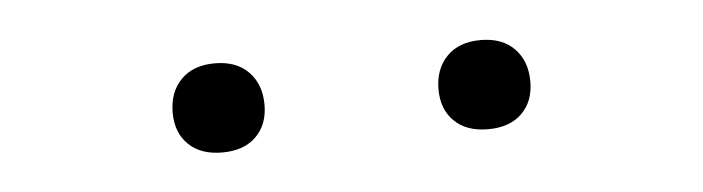

<svg xmlns="http://www.w3.org/2000/svg" viewBox="-24 -800 648 177"><g transform="rotate(-5 300.0 -711.0)"><path d="M423 -670Q403 -670 391.8 -681Q380.5 -692 380.5 -710.5Q380.5 -729.5 391.8 -741Q403 -752.5 423 -752.5Q443 -752.5 454.2 -741Q465.5 -729.5 465.5 -710.5Q465.5 -692 454.2 -681Q443 -670 423 -670ZM177 -670Q157 -670 145.8 -681Q134.5 -692 134.5 -710.5Q134.5 -729.5 145.8 -741Q157 -752.5 177 -752.5Q197 -752.5 208.2 -741Q219.5 -729.5 219.5 -710.5Q219.5 -692 208.2 -681Q197 -670 177 -670Z"/></g></svg>

Font: Encode Sans Expanded Light
Style: Regular
Weight: 300
Width: 7
Designer: Multiple Designers
Foundry: Impallari Type
Version: Version 3.000; ttfautohint (v1.8.3) -l 8 -r 50 -G 200 -x 14 